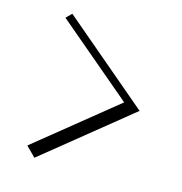

<svg xmlns="http://www.w3.org/2000/svg" viewBox="-88 -663 680 716"><g transform="rotate(15 252.5 -305.5)"><path d="M83.9 -562 104.9 -583 440.9 -298 415.9 -281ZM398.6 -331.1 440.9 -298 107.1 -27.6 70 -65.1Z"/></g></svg>

Font: Space Cowgirl
Style: Regular
Weight: 400
Designer: Valery Marier
Foundry: Valery Marier
Version: Version 1.000